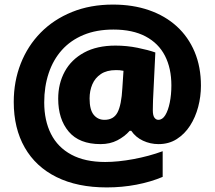

<svg xmlns="http://www.w3.org/2000/svg" viewBox="-20 -743 937 838"><path d="M857 -369Q857 -322 845 -276.5Q833 -231 809.5 -194.5Q786 -158 751.5 -136Q717 -114 672 -114Q636 -114 604 -129Q572 -144 553 -172H546Q524 -147 492 -130.5Q460 -114 419 -114Q326 -114 280 -168.5Q234 -223 234 -312Q234 -378 262.5 -430.5Q291 -483 347 -513.5Q403 -544 484 -544Q533 -544 580 -534.5Q627 -525 658 -514L648 -308Q648 -303 647.5 -289.5Q647 -276 647 -262Q647 -239 654 -229.5Q661 -220 671 -220Q689 -220 701.5 -240.5Q714 -261 721 -295.5Q728 -330 728 -370Q728 -445 700 -499.5Q672 -554 615.5 -584Q559 -614 475 -614Q401 -614 344.5 -590.5Q288 -567 250 -524.5Q212 -482 192.5 -423.5Q173 -365 173 -296Q173 -217 202.5 -158.5Q232 -100 291.5 -68Q351 -36 439 -36Q495 -36 562.5 -48.5Q630 -61 690 -83V29Q638 51 575.5 63Q513 75 446 75Q318 75 227 30Q136 -15 88 -99Q40 -183 40 -298Q40 -388 70.5 -465.5Q101 -543 157.5 -600.5Q214 -658 294 -690.5Q374 -723 473 -723Q560 -723 630.5 -698.5Q701 -674 751.5 -628Q802 -582 829.5 -516.5Q857 -451 857 -369ZM371 -313Q371 -264 389 -242Q407 -220 436 -220Q476 -220 493 -252.5Q510 -285 514 -358L519 -434Q509 -436 502 -436.5Q495 -437 486 -437Q446 -437 420.5 -420Q395 -403 383 -375Q371 -347 371 -313Z"/></svg>

Font: Noto Sans Armenian Black
Style: Regular
Weight: 900
Version: Version 2.007